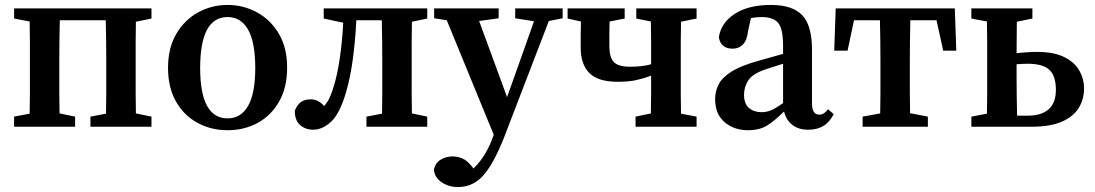

<svg xmlns="http://www.w3.org/2000/svg" viewBox="-20 -513 4431 777"><path d="M37 0V-41L100 -53Q101 -91 101 -134Q101 -177 101 -210V-269Q101 -302 101 -345.5Q101 -389 100 -426L37 -438V-479H593V-438L530 -425Q529 -388 529 -345Q529 -302 529 -269V-210Q529 -177 529 -134Q529 -91 530 -54L593 -41V0H346V-41L409 -53Q410 -91 410 -134Q410 -177 410 -210V-269Q410 -304 409.5 -349Q409 -394 408 -431H222Q221 -394 220.5 -349Q220 -304 220 -269V-210Q220 -177 220 -134Q220 -91 221 -54L284 -41V0Z M901 14Q834 14 779 -16Q724 -46 692 -102.5Q660 -159 660 -239Q660 -319 693.5 -376Q727 -433 782 -463Q837 -493 901 -493Q965 -493 1020 -463Q1075 -433 1108.5 -376.5Q1142 -320 1142 -239Q1142 -159 1109.5 -102Q1077 -45 1022.5 -15.5Q968 14 901 14ZM901 -34Q955 -34 984 -84.5Q1013 -135 1013 -238Q1013 -342 984 -393Q955 -444 901 -444Q790 -444 790 -238Q790 -34 901 -34Z M1247 12Q1217 12 1195 -6.5Q1173 -25 1173 -65Q1182 -88 1197 -99.5Q1212 -111 1237 -111Q1254 -111 1267 -104Q1280 -97 1292 -84Q1306 -100 1315 -120Q1324 -140 1332 -168Q1346 -214 1355.5 -280Q1365 -346 1369 -421L1290 -438V-479H1709V-438L1647 -425Q1646 -388 1646 -345Q1646 -302 1646 -269V-210Q1646 -177 1646 -134Q1646 -91 1647 -54L1709 -41V0H1463V-41L1526 -53Q1527 -91 1527 -134Q1527 -177 1527 -210V-269Q1527 -304 1526.5 -349Q1526 -394 1525 -431H1422Q1418 -349 1408 -274.5Q1398 -200 1380 -138Q1354 -51 1319 -19.5Q1284 12 1247 12Z M2065 -439V-479H2257V-439L2201 -428L2030 17Q1987 133 1943 188.5Q1899 244 1834 244Q1795 244 1766.5 224Q1738 204 1736 173Q1742 146 1763.5 133Q1785 120 1811 120Q1831 120 1850.5 128Q1870 136 1890 161L1896 169Q1923 143 1943 109.5Q1963 76 1976 38L1978 32L1788 -431L1737 -439V-479H1998V-439L1919 -428L2032 -120L2089 -280L2141 -427Z M2555 -438V-479H2799V-438L2736 -425Q2735 -388 2735 -345Q2735 -302 2735 -269V-210Q2735 -177 2735 -134Q2735 -91 2736 -53L2799 -41V0H2552V-41L2614 -54Q2615 -91 2615 -133.5Q2615 -176 2615 -207Q2587 -196 2555.5 -189Q2524 -182 2480 -182Q2400 -182 2365 -217.5Q2330 -253 2330 -320Q2330 -346 2330 -373Q2330 -400 2331 -426L2277 -438V-479H2508V-438L2447 -426Q2446 -405 2446 -381.5Q2446 -358 2446 -326Q2446 -282 2463.5 -262.5Q2481 -243 2530 -243Q2581 -243 2615 -253V-269Q2615 -302 2615 -345.5Q2615 -389 2614 -426Z M3251 12Q3211 12 3186 -8Q3161 -28 3153 -62Q3116 -25 3085 -5.5Q3054 14 3007 14Q2951 14 2912.5 -18.5Q2874 -51 2874 -112Q2874 -144 2888.5 -172Q2903 -200 2941.5 -224Q2980 -248 3053 -268Q3077 -275 3101 -281.5Q3125 -288 3149 -295V-326Q3149 -396 3129.5 -420Q3110 -444 3061 -444Q3051 -444 3041 -443Q3031 -442 3019 -440L3007 -386Q3003 -350 2986.5 -333Q2970 -316 2945 -316Q2897 -316 2889 -362Q2898 -421 2953.5 -457Q3009 -493 3100 -493Q3187 -493 3226.5 -451.5Q3266 -410 3266 -312V-94Q3266 -49 3296 -49Q3315 -49 3331 -71L3354 -51Q3336 -17 3311 -2.5Q3286 12 3251 12ZM2991 -130Q2991 -93 3011 -76Q3031 -59 3062 -59Q3082 -59 3100 -66.5Q3118 -74 3149 -96V-255Q3132 -250 3115.5 -244.5Q3099 -239 3083 -234Q3025 -215 3008 -187.5Q2991 -160 2991 -130Z M3356 -308 3362 -479H3844L3850 -308H3797L3770 -431H3664Q3663 -394 3662.5 -349Q3662 -304 3662 -269V-210Q3662 -177 3662 -134.5Q3662 -92 3663 -55L3735 -41V0H3471V-41L3542 -54Q3543 -92 3543 -134.5Q3543 -177 3543 -210V-269Q3543 -304 3542.5 -349Q3542 -394 3541 -431H3436L3410 -308Z M4094 -210Q4094 -175 4094.5 -129Q4095 -83 4096 -45H4141Q4194 -45 4223.5 -70.5Q4253 -96 4253 -150Q4253 -206 4226.5 -230.5Q4200 -255 4140 -255Q4129 -255 4117.5 -254.5Q4106 -254 4094 -253ZM3911 -438V-479H4158V-438L4095 -425Q4095 -396 4094.5 -362Q4094 -328 4094 -298Q4115 -300 4136 -301.5Q4157 -303 4176 -303Q4244 -303 4286 -282.5Q4328 -262 4347.5 -228Q4367 -194 4367 -155Q4367 -112 4346 -77Q4325 -42 4278 -21Q4231 0 4151 0H3911V-41L3974 -53Q3975 -91 3975 -134Q3975 -177 3975 -210V-269Q3975 -302 3975 -345.5Q3975 -389 3974 -426Z"/></svg>

Font: Source Serif 4 Semibold
Style: Regular
Weight: 600
Designer: Frank Grießhammer
Foundry: Adobe
Version: Version 4.005;hotconv 1.1.0;makeotfexe 2.6.0